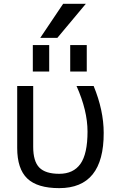

<svg xmlns="http://www.w3.org/2000/svg" viewBox="-20 -976 612 1008"><path d="M281.2 -777.3H191.4L311.5 -956.1H430.7ZM152.3 -600.6V-739.3H238.3V-600.6ZM348.6 -600.6V-739.3H435.5V-600.6ZM291 11.7Q175.8 11.7 123 -39.1Q70.3 -89.8 70.3 -199.2V-524.4H154.3V-205.1Q154.3 -128.9 186.5 -96.2Q218.8 -63.5 291 -63.5Q365.2 -63.5 402.3 -115.7Q439.5 -168 439.5 -285.2Q439.5 -395.5 381.8 -524.4H471.7Q524.4 -396.5 524.4 -278.3Q525.4 11.7 291 11.7Z"/></svg>

Font: Gen Shin Gothic Regular
Style: Regular
Weight: 400
Designer: [Source Han Sans]
Ryoko NISHIZUKA  (kana & ideographs); Paul D. Hunt (Latin, Greek & Cyrillic); Wenlong ZHANG  (bopomofo
Version: Version 1.002.20150607